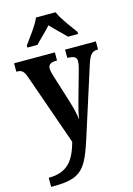

<svg xmlns="http://www.w3.org/2000/svg" viewBox="-145 -839 795 1145"><g transform="rotate(-15 252.5 -266.5)"><path d="M101 -619V-606H163C187 -632 231 -672 257 -702C283 -672 328 -632 352 -606H414V-619C387 -657 336 -721 318 -766H197C179 -721 128 -657 101 -619ZM23 177V233H38C212 233 244 186 304 -4L435 -414C453 -470 469 -486 502 -486H505V-536H315V-486L319 -485C354 -483 372 -476 372 -450C372 -435 367 -411 362 -396L308 -203C301 -177 292 -143 288 -111C285 -139 277 -180 260 -233L208 -399C202 -418 197 -437 197 -451C197 -474 212 -486 249 -486H252V-536H0V-484H4C31 -484 45 -476 59 -436L214 6C185 110 143 177 23 177Z"/></g></svg>

Font: Noto Serif Tamil Condensed
Style: Bold Italic
Weight: 700
Width: 3
Italic angle: -12°
Designer: Indian Type Foundry, Tom Grace, and the Monotype Design Team
Foundry: Monotype Imaging Inc.
Version: Version 2.003